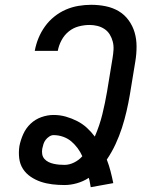

<svg xmlns="http://www.w3.org/2000/svg" viewBox="-20 -763 640 800"><path d="M358 17Q356 7 354.5 -2.5Q353 -12 350 -22Q327 -7 300.5 0.5Q274 8 249 8Q223 8 198 5Q173 2 150.5 -5.5Q128 -13 108 -26.5Q88 -40 75.5 -59.5Q63 -79 60 -104Q57 -129 61 -155Q66 -180 77 -204.5Q88 -229 107.5 -247.5Q127 -266 152.5 -275Q178 -284 203 -284Q230 -284 254.5 -277Q279 -270 301.5 -258.5Q324 -247 342 -230.5Q360 -214 375 -194Q395 -240 406.5 -287Q418 -334 426 -381L449 -521Q452 -539 453 -556Q454 -573 450 -589Q446 -605 437.5 -619Q429 -633 415.5 -642Q402 -651 386 -655Q370 -659 353 -659Q331 -659 308 -653Q285 -647 266.5 -632Q248 -617 236.5 -595.5Q225 -574 221 -552V-551H125V-552Q130 -579 140.5 -604.5Q151 -630 167.5 -653Q184 -676 206.5 -694Q229 -712 254.5 -723Q280 -734 307 -738.5Q334 -743 360 -743Q391 -743 420.5 -737Q450 -731 474.5 -716.5Q499 -702 516 -678.5Q533 -655 541 -627.5Q549 -600 549 -569Q549 -538 544 -508L521 -368Q515 -333 507 -298.5Q499 -264 488 -230Q477 -196 461.5 -162.5Q446 -129 425 -98Q434 -75 440.5 -50Q447 -25 452 0ZM249 -76Q269 -76 289 -86Q309 -96 323 -112Q315 -130 303.5 -145.5Q292 -161 277.5 -173.5Q263 -186 243.5 -193Q224 -200 203 -200Q194 -200 185 -194Q176 -188 170 -180Q164 -172 161 -162.5Q158 -153 156 -143Q154 -131 156 -120Q158 -109 165 -101Q172 -93 182 -88Q192 -83 203.5 -80.5Q215 -78 226 -77Q237 -76 249 -76Z"/></svg>

Font: Iosevka HT Medium Extended
Style: Italic
Weight: 500
Width: 7
Italic angle: -9°
Monospace: yes
Designer: Belleve Invis
Foundry: Belleve Invis
Version: Version 32.3.0; ttfautohint (v1.8.4)